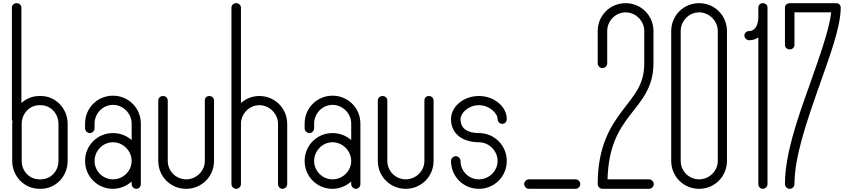

<svg xmlns="http://www.w3.org/2000/svg" viewBox="-20 -1190 5382 1212"><path d="M85 -1170C69 -1170 55 -1158 55 -1142V-438C55 -434 57 -428 59 -424C59 -418 57 -414 57 -408V-174C57 -78 133 2 229 2H237C333 2 407 -78 407 -174V-408C407 -504 333 -584 237 -584H229C185 -584 147 -568 115 -540V-1142C115 -1158 101 -1170 85 -1170ZM229 -526H237C299 -526 349 -474 349 -408V-174C349 -108 299 -58 237 -58H229C167 -58 117 -108 117 -174V-408C117 -474 167 -526 229 -526Z M693 -586C595 -586 517 -508 517 -410V-380C517 -364 531 -350 547 -350C563 -350 577 -364 577 -380V-410C577 -474 629 -528 693 -528C757 -528 811 -474 811 -410V-306C779 -334 737 -350 693 -350C595 -350 517 -272 517 -174C517 -76 595 2 693 2C737 2 779 -16 811 -44V-28C811 -12 825 2 841 2C857 2 869 -12 869 -28V-410C869 -508 791 -586 693 -586ZM693 -292C757 -292 811 -238 811 -174C811 -110 757 -58 693 -58C629 -58 577 -110 577 -174C577 -238 629 -292 693 -292Z M1009 -584C993 -584 979 -572 979 -556V-174C979 -76 1057 2 1155 2C1253 2 1331 -76 1331 -174V-556C1331 -572 1317 -584 1301 -584C1285 -584 1273 -572 1273 -556V-174C1273 -110 1219 -58 1155 -58C1091 -58 1039 -110 1039 -174V-556C1039 -572 1025 -584 1009 -584Z M1471 -1170C1455 -1170 1441 -1158 1441 -1142V-28C1441 -12 1455 2 1471 2C1487 2 1501 -12 1501 -28V-408C1501 -472 1553 -526 1617 -526C1681 -526 1735 -472 1735 -408V-28C1735 -12 1747 2 1763 2C1779 2 1793 -12 1793 -28V-408C1793 -506 1715 -584 1617 -584C1573 -584 1533 -568 1501 -540V-1142C1501 -1158 1487 -1170 1471 -1170Z M2079 -586C1981 -586 1903 -508 1903 -410V-380C1903 -364 1917 -350 1933 -350C1949 -350 1963 -364 1963 -380V-410C1963 -474 2015 -528 2079 -528C2143 -528 2197 -474 2197 -410V-306C2165 -334 2123 -350 2079 -350C1981 -350 1903 -272 1903 -174C1903 -76 1981 2 2079 2C2123 2 2165 -16 2197 -44V-28C2197 -12 2211 2 2227 2C2243 2 2255 -12 2255 -28V-410C2255 -508 2177 -586 2079 -586ZM2079 -292C2143 -292 2197 -238 2197 -174C2197 -110 2143 -58 2079 -58C2015 -58 1963 -110 1963 -174C1963 -238 2015 -292 2079 -292Z M2395 -584C2379 -584 2365 -572 2365 -556V-174C2365 -76 2443 2 2541 2C2639 2 2717 -76 2717 -174V-556C2717 -572 2703 -584 2687 -584C2671 -584 2659 -572 2659 -556V-174C2659 -110 2605 -58 2541 -58C2477 -58 2425 -110 2425 -174V-556C2425 -572 2411 -584 2395 -584Z M3007 -350H3005H3003C2937 -350 2887 -374 2887 -438C2887 -476 2937 -526 3003 -526C3069 -526 3121 -476 3121 -438C3121 -422 3135 -408 3151 -408C3167 -408 3179 -422 3179 -438C3179 -518 3099 -584 3003 -584C2907 -584 2827 -518 2827 -438C2827 -340 2907 -292 3003 -292C3067 -292 3121 -238 3121 -174C3121 -110 3067 -58 3003 -58C2939 -58 2887 -110 2887 -174C2887 -190 2873 -204 2857 -204C2841 -204 2827 -190 2827 -174C2827 -76 2905 2 3003 2C3101 2 3179 -76 3179 -174C3179 -270 3103 -348 3007 -350Z M3319 -58C3303 -58 3289 -44 3289 -28C3289 -12 3303 2 3319 2H3613C3629 2 3643 -12 3643 -28C3643 -44 3629 -58 3613 -58Z M3929 -1170C3831 -1170 3753 -1092 3753 -994V-790C3753 -774 3767 -760 3783 -760C3799 -760 3813 -774 3813 -790V-994C3813 -1058 3865 -1112 3929 -1112C3993 -1112 4047 -1058 4047 -994V-790C4047 -654 3983 -590 3909 -492C3835 -394 3753 -268 3753 -28C3753 -12 3767 2 3783 2H4077C4093 2 4107 -12 4107 -28C4107 -44 4093 -58 4077 -58H3815C3821 -266 3885 -368 3953 -458C4025 -552 4105 -634 4105 -790V-994C4105 -1092 4027 -1170 3929 -1170Z M4393 -1170C4295 -1170 4217 -1092 4217 -994V-174C4217 -76 4295 2 4393 2C4491 2 4569 -76 4569 -174V-994C4569 -1092 4491 -1170 4393 -1170ZM4393 -1112C4457 -1112 4511 -1058 4511 -994V-174C4511 -110 4457 -58 4393 -58C4329 -58 4277 -110 4277 -174V-994C4277 -1058 4329 -1112 4393 -1112Z M4795 -1170C4779 -1170 4767 -1158 4767 -1142V-1082C4767 -1040 4751 -994 4709 -994C4693 -994 4679 -982 4679 -966C4679 -950 4693 -936 4709 -936C4731 -936 4751 -942 4767 -954V-28C4767 -12 4779 2 4795 2C4811 2 4825 -12 4825 -28V-1142C4825 -1158 4811 -1170 4795 -1170Z M4965 -1170C4949 -1170 4935 -1158 4935 -1142V-906C4935 -890 4949 -878 4965 -878C4981 -878 4995 -890 4995 -906V-1112H5227C5215 -1002 5151 -826 5085 -638C5011 -432 4935 -212 4935 -28C4935 -12 4949 2 4965 2C4981 2 4995 -12 4995 -28C4995 -196 5069 -412 5141 -618C5213 -824 5287 -1014 5287 -1142C5287 -1158 5275 -1170 5259 -1170Z"/></svg>

Font: bauhaus_2017
Style: _regular
Weight: 400
Version: Version 1.0